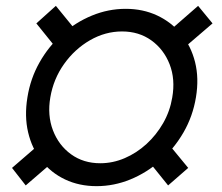

<svg xmlns="http://www.w3.org/2000/svg" viewBox="-20 -633 765 663"><path d="M313.5 9.8Q253.4 9.8 204.6 -13.4Q155.8 -36.6 123 -78.4Q90.3 -120.1 77.1 -176Q64 -231.9 74.7 -296.9Q85 -361.8 116.5 -417.5Q147.9 -473.1 194.6 -514.6Q241.2 -556.2 297.6 -579.3Q354 -602.5 414.1 -602.5Q473.6 -602.5 522.7 -579.6Q571.8 -556.6 605.7 -515.4Q639.6 -474.1 653.6 -418.5Q667.5 -362.8 656.7 -297.4Q646 -231.9 613.8 -176Q581.5 -120.1 534.2 -78.4Q486.8 -36.6 430.2 -13.4Q373.5 9.8 313.5 9.8ZM326.2 -69.3Q369.6 -69.3 410.6 -86.9Q451.7 -104.5 485.8 -135.7Q520 -167 543.5 -208Q566.9 -249 574.7 -295.9Q585.9 -359.4 565.7 -411.1Q545.4 -462.9 502.4 -493.7Q459.5 -524.4 401.4 -524.4Q343.3 -524.4 290.5 -493.9Q237.8 -463.4 201.2 -411.9Q164.6 -360.4 153.8 -296.9Q143.1 -234.9 162.8 -183.1Q182.6 -131.3 225.3 -100.3Q268.1 -69.3 326.2 -69.3ZM596.7 -451.7 548.8 -512.2 664.1 -612.8 713.9 -552.2ZM560.5 7.3 479.5 -93.3 547.9 -152.8 629.9 -53.2ZM68.8 7.3 21.5 -53.2 136.7 -152.8 185.5 -93.3ZM186.5 -451.7 105.5 -552.2 172.9 -612.8 254.9 -512.2Z"/></svg>

Font: Adwaita Sans
Style: Italic
Weight: 400
Italic angle: -9.39999°
Designer: Rasmus Andersson
Foundry: rsms
Version: Version 4.001;git-9221beed3